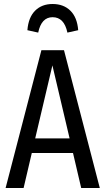

<svg xmlns="http://www.w3.org/2000/svg" viewBox="-20 -940 527 960"><path d="M345 -175H139L98 0H8L187 -689H300L479 0H386ZM328 -248 242 -613 156 -248ZM371 -789 317 -777Q301 -854 243 -854Q187 -854 171 -777L117 -789Q122 -853 155.5 -886.5Q189 -920 243 -920Q298 -920 332 -886.5Q366 -853 371 -789Z"/></svg>

Font: Fira Sans Compressed
Style: Regular
Weight: 400
Width: 1
Designer: bBox Type GmbH & Carrois Corporate GbR & Edenspiekermann AG
Foundry: bBox Type GmbH & Carrois Corporate GbR & Edenspiekermann AG
Version: Version 4.301